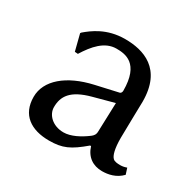

<svg xmlns="http://www.w3.org/2000/svg" viewBox="-107 -556 696 684"><g transform="rotate(30 240.5 -214.5)"><path d="M310 -48C322 -9 351 10 388 10C413 10 444 4 468 -21L460 -46C449 -42 441 -41 433 -41C423 -41 410 -42 404 -48C394 -57 387 -82 387 -126C387 -155 390 -266 390 -277C390 -412 301 -439 225 -439C149 -439 103 -402 78 -381L75 -377L92 -310L105 -309C133 -354 167 -394 215 -394C251 -394 311 -389 311 -276C311 -269 307 -265 304 -264L211 -243C109 -220 45 -166 45 -98C45 -24 96 10 170 10C225 10 253 -3 306 -48ZM310 -225 306 -106C306 -93 300 -86 292 -80C264 -59 230 -41 200 -41C155 -41 126 -71 126 -102C126 -147 147 -181 225 -202Z"/></g></svg>

Font: Libertinus Sans
Style: Regular
Weight: 400
Designer: Philipp H. Poll, Khaled Hosny
Foundry: Caleb Maclennan
Version: Version 7.050;RELEASE